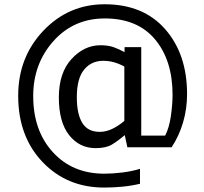

<svg xmlns="http://www.w3.org/2000/svg" viewBox="-20 -761 949 892"><path d="M849.1 -323.7Q849.1 -255.9 830.6 -192.6Q812 -129.4 777.3 -76.7H571.8L559.6 -133.3Q526.9 -105.5 499.3 -89.1Q471.7 -72.8 424.3 -72.8Q349.1 -72.8 301.3 -133.1Q253.4 -193.4 253.4 -308.1Q253.4 -422.9 312.3 -486.8Q371.1 -550.8 446.8 -550.8Q481.9 -550.8 507.3 -542Q532.7 -533.2 558.6 -518.6V-542H636.2V-130.9H747.1Q765.6 -165.5 773.7 -220.7Q781.7 -275.9 781.7 -320.8Q781.7 -480.5 700.4 -577.9Q619.1 -675.3 466.8 -675.3Q322.3 -675.3 228.3 -570.1Q134.3 -464.8 134.3 -314.9Q134.3 -153.8 225.6 -54Q316.9 45.9 464.4 45.9Q503.9 45.9 547.6 40.5Q591.3 35.2 630.4 23.4V92.8Q589.4 102.5 547.1 106.4Q504.9 110.4 463.9 110.4Q291 110.4 177.7 -8.3Q64.5 -127 64.5 -315.9Q64.5 -495.1 181.4 -618.2Q298.3 -741.2 466.3 -741.2Q646 -741.2 747.6 -625.2Q849.1 -509.3 849.1 -323.7ZM557.6 -199.2V-452.1Q530.3 -466.3 507.3 -472.4Q484.4 -478.5 459.5 -478.5Q404.3 -478.5 370.6 -437.3Q336.9 -396 336.9 -309.6Q336.9 -231.4 362.3 -189.9Q387.7 -148.4 443.4 -148.4Q473.1 -148.4 502.2 -162.6Q531.2 -176.8 557.6 -199.2Z"/></svg>

Font: Phetsarath
Style: Regular
Weight: 400
Designer: Danh Hong
Foundry: Danh Hong
Version: Version 1.01